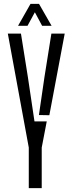

<svg xmlns="http://www.w3.org/2000/svg" viewBox="-20 -974 376 994"><path d="M129 0V-210L20.5 -800H88.5L124.5 -574L158.5 -345.5H222L196 -210V0ZM181.5 -378.5 210 -574 246 -800H315L235.5 -377.5ZM73.5 -840.5 138 -954H182L247 -840.5H198L160.5 -910.5L122.5 -840.5Z"/></svg>

Font: Big Shoulders Stencil Display
Style: Regular
Weight: 400
Designer: Patric King
Foundry: XO Type Co
Version: Version 1.000